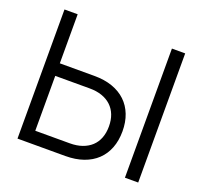

<svg xmlns="http://www.w3.org/2000/svg" viewBox="-124 -863 1062 1006"><g transform="rotate(20 407.0 -360.0)"><path d="M144 -446.5H337Q393.5 -446.5 437.5 -431Q481.5 -415.5 512 -386.5Q542.5 -357.5 558.5 -316.2Q574.5 -275 574.5 -223.5Q574.5 -172 558.5 -130.5Q542.5 -89 512 -60Q481.5 -31 437.5 -15.5Q393.5 0 337 0H70.5V-720H144ZM336.5 -70.5Q375 -70.5 405 -81Q435 -91.5 456 -111Q477 -130.5 488 -159Q499 -187.5 499 -223.5Q499 -259.5 488 -287.8Q477 -316 456 -335.8Q435 -355.5 405 -366Q375 -376.5 336.5 -376.5H144V-70.5ZM669.5 0V-720H743.5V0Z"/></g></svg>

Font: Vela Sans
Style: Regular
Weight: 400
Designer: Principal design: Mikhail Sharanda - project Manrope.
Design modification: Ravid Balaliev
Foundry: Mikhail Sharanda
Version: Version 1.001